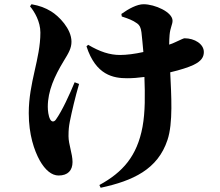

<svg xmlns="http://www.w3.org/2000/svg" viewBox="-20 -805 1040 908"><path d="M333 -416C309 -358 274 -281 244 -239C235 -227 224 -228 217 -241C209 -256 206 -282 206 -300C206 -375 238 -445 281 -516C305 -555 318 -577 318 -608C318 -669 258 -729 222 -751C194 -768 168 -778 129 -785L122 -775C143 -750 171 -703 171 -651C171 -526 116 -416 116 -270C116 -168 142 -93 168 -46C194 0 225 25 257 25C301 25 323 1 323 -39C323 -78 304 -122 304 -161C304 -193 306 -207 310 -229C320 -279 336 -347 354 -408ZM556 -727C586 -717 607 -710 629 -694C640 -686 646 -675 649 -652C652 -626 655 -593 658 -559C618 -550 578 -545 548 -545C499 -545 453 -560 397 -593L389 -586C433 -449 517 -435 581 -435C606 -435 634 -437 663 -441C666 -356 667 -276 654 -205C628 -66 560 10 450 70L456 83C609 50 726 -4 772 -143C799 -223 790 -356 785 -463C832 -474 872 -487 895 -498C933 -516 944 -536 944 -559C944 -597 900 -624 853 -624C848 -624 839 -619 808 -605C800 -601 790 -597 780 -594C780 -610 781 -627 782 -640C785 -674 796 -689 796 -707C796 -748 712 -785 659 -785C628 -785 589 -764 554 -739Z"/></svg>

Font: Noto Serif CJK JP Black
Style: Regular
Weight: 900
Designer: Ryoko NISHIZUKA 西塚涼子 (kana & ideographs); Frank Grießhammer (Latin, Greek & Cyrillic); Wenlong ZHANG 张文龙 (bopomofo); San
Foundry: Adobe Systems Incorporated
Version: Version 1.001;PS 1.001;hotconv 16.6.54;makeotf.lib2.5.65590